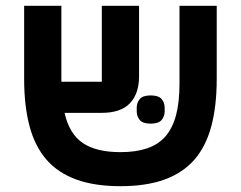

<svg xmlns="http://www.w3.org/2000/svg" viewBox="-20 -628 828 660"><path d="M394 12Q305 12 242 -11Q179 -34 139.5 -79.5Q100 -125 81.5 -194.5Q63 -264 63 -357V-608H191V-347H330V-608H458V-366Q458 -306 426.5 -273Q395 -240 329 -240H202Q218 -168 264.5 -136.5Q311 -105 394 -105Q447 -105 485.5 -118Q524 -131 548.5 -159Q573 -187 585 -231.5Q597 -276 597 -340V-608H725V-357Q725 -264 706.5 -194.5Q688 -125 648.5 -79.5Q609 -34 546 -11Q483 12 394 12ZM498 -203Q471 -203 460.5 -215.5Q450 -228 450 -245V-258Q450 -275 460.5 -287.5Q471 -300 498 -300Q525 -300 535.5 -287.5Q546 -275 546 -258V-245Q546 -228 535.5 -215.5Q525 -203 498 -203Z"/></svg>

Font: IBM Plex Sans Hebrew SemiBold
Style: Regular
Weight: 600
Designer: Mike Abbink, Paul van der Laan, Pieter van Rosmalen, Yanek Iontef
Foundry: Bold Monday
Version: Version 1.2